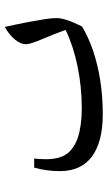

<svg xmlns="http://www.w3.org/2000/svg" viewBox="161 -622 460 823"><g transform="rotate(-90 391.5 -210.0)"><path d="M314 0Q195 0 132.5 -46.5Q70 -93 70 -184Q70 -241 85 -294H124Q123 -290 122 -273Q121 -256 121 -245Q121 -187 143 -155.5Q165 -124 213 -107Q237 -99 269 -94.5Q301 -90 340 -90Q431 -90 518.5 -108Q606 -126 675 -159Q668 -180 657 -208Q646 -236 634 -264Q624 -288 619 -304Q614 -320 614 -330Q614 -352 634 -376.5Q654 -401 688 -420Q701 -362 709 -319.5Q717 -277 721.5 -247.5Q726 -218 726 -198Q726 -179 716.5 -150.5Q707 -122 690 -89Q646 -62 587.5 -42Q529 -22 460 -11Q391 0 314 0Z"/></g></svg>

Font: Noto Naskh Arabic Medium
Style: Regular
Weight: 500
Designer: Monotype Design Team, David Williams, Mohamad Dakak and Nizar Qandah
Foundry: Monotype Imaging Inc.
Version: Version 2.016